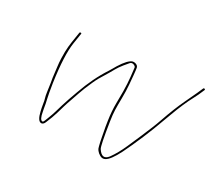

<svg xmlns="http://www.w3.org/2000/svg" viewBox="-99 -671 903 819"><g transform="rotate(30 352.5 -261.0)"><path d="M124.5 -442C121.5 -442 119.8 -440.7 119.4 -438L111.5 -388C109 -372.2 107.5 -355.4 107 -337.5C106.7 -329.8 106.9 -319 107.3 -305C107.8 -291 108.8 -278.5 110.4 -267.5C112 -256.5 113.3 -245.2 114.5 -233.5C115.6 -221.8 117.7 -208.3 120.6 -193C122.8 -177.7 124.8 -163.8 126.5 -151.5C128.2 -139.2 130.2 -129.5 132.4 -122.5C134.6 -115.5 136.2 -108.3 137 -101L140.7 -80C141.8 -74.7 142.9 -69.8 143.9 -65.5C150.3 -37.2 159.5 -23 171.6 -23C178.4 -23.7 183.5 -28.3 186.9 -37C196.2 -58.6 203.5 -78.4 208.8 -96.5L219.6 -133.5C223.3 -145.8 227.1 -157.7 231.3 -169C235.4 -180.3 240.5 -195 246.5 -213.1C252.5 -231.2 261.7 -254 274.1 -281.5C278.7 -291.8 283.4 -301.2 288 -309.5C292.7 -317.8 298.1 -326.8 304.2 -336.3C310.3 -345.8 318.7 -360.2 329.4 -379.3C334.3 -388.2 341.7 -398.9 351.7 -411.5C358.8 -420.5 364.9 -427.9 370.2 -433.6C375.4 -439.4 382.2 -440.2 390.6 -436C394.6 -434 397 -431.3 397.8 -428C401.8 -396.4 404.3 -371.3 405.3 -352.5C405.9 -341.5 406.3 -329.3 406.6 -316C406.8 -302.7 406.7 -283.2 406.2 -257.7C405.8 -232.2 407.9 -204.2 412.5 -173.5C415.7 -151.8 418.3 -136.7 420.3 -128C422.2 -119.3 423.8 -111.2 424.9 -103.5C426 -95.8 427.5 -88.3 429.3 -81C431.2 -73.7 432.7 -67.3 433.8 -62C436.3 -47.8 445 -36.4 459.9 -28C468.2 -23.3 476.3 -23 484.3 -27C498.7 -34.2 514.9 -55.9 533.1 -92C538.4 -102.7 545.2 -117 553.4 -135C561.6 -153 569.6 -171.3 577.6 -190C585.5 -208.7 592.6 -226 598.8 -242C605 -258 616.2 -288 632.4 -332.1C648.5 -376.2 664.4 -412.5 679.8 -441C684.6 -449.7 688.5 -457.5 691.6 -464.5L704.1 -493C705.3 -496.3 704.4 -498.3 701.5 -499C698.6 -499.7 696.8 -499 695.9 -496.9C695.1 -494.8 690.8 -485 683 -467.5C679.9 -460.5 670.7 -441 655.5 -408.9C640.2 -376.8 624.6 -337.9 608.7 -292C603.2 -276 597.2 -260 590.6 -244C584.1 -228 576.9 -210.7 568.9 -192C561 -173.3 550.8 -149.9 538.3 -121.8C525.9 -93.7 512 -68.7 496.4 -47C480.1 -26.1 463.5 -28.5 446.7 -54.1C441.4 -62.2 433.2 -102.8 421.9 -176C418.6 -197.3 416.7 -215 416.3 -229C415.8 -243 415.8 -262.2 416.2 -286.6C416.6 -311 415.9 -333.7 414.1 -354.5C413.2 -365.5 412 -379.7 410.4 -397C408.8 -414.3 407.4 -425.8 406.3 -431.5C405.2 -437.2 401.7 -441.3 395.8 -444C389.9 -446.7 383.8 -447.3 377.6 -446C364 -441.7 347.7 -424.5 329 -394.5C325.9 -389.5 322.7 -384 319.4 -378C316.1 -372 312.7 -366.3 309.2 -361C281.3 -318.7 257.5 -269.3 237.7 -213L222.5 -170.5C218.3 -158.8 214.4 -146.8 210.8 -134.5C207.2 -122.2 203.6 -110 200 -98C196.5 -86 192.7 -75 188.8 -65C184.9 -55 181.8 -47 179.5 -41C177.2 -35 174.7 -32 172.1 -32C163.6 -32 157.2 -44.3 152.9 -69C152.2 -73 151.3 -77.7 150.1 -83L146.5 -104C145.1 -112 143.3 -120.2 141.1 -128.5C138.9 -136.8 134.9 -159.3 129 -196C116.6 -281.4 113.7 -345.4 120.5 -388L128.4 -438C128.8 -440.7 127.5 -442 124.5 -442Z"/></g></svg>

Font: Proton
Style: LitIt
Weight: 500
Version: Version 1.017